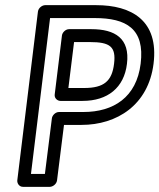

<svg xmlns="http://www.w3.org/2000/svg" viewBox="-20 -699 618 744"><path d="M100 -25 174 -629H347C469 -629 542 -588 525 -452C509 -322 420 -265 303 -265H209C194 -265 182 -251 181 -240L154 -25ZM47 0C46 11 54 25 69 25H173C184 25 199 15 201 0L228 -215H296C433 -215 555 -292 575 -452C596 -620 489 -679 353 -679H155C144 -679 129 -669 127 -654ZM214 -308H300C397 -308 461 -359 472 -452C484 -550 426 -586 334 -586H248C233 -586 221 -572 220 -561L192 -333C190 -318 203 -308 214 -308ZM245 -358 267 -536H328C407 -536 430 -518 422 -452C414 -385 383 -358 306 -358Z"/></svg>

Font: Falling Sky
Style: CondOuObl
Weight: 400
Designer: Paul D. Hunt
Foundry: Adobe Systems Incorporated
Version: Version 1.02